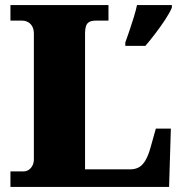

<svg xmlns="http://www.w3.org/2000/svg" viewBox="-20 -734 717 754"><path d="M21 0V-61H74Q83 -61 92 -66.5Q101 -72 107 -83Q113 -94 113 -109V-602Q113 -619 106.5 -630.5Q100 -642 89.5 -647.5Q79 -653 66 -653H21V-714H406V-653H357Q339 -653 330 -647.5Q321 -642 317.5 -631Q314 -620 314 -604V-69H492Q510 -69 524.5 -76.5Q539 -84 550.5 -103Q562 -122 571 -154L592 -229H651L644 0ZM472 -567Q479 -586 488 -612.5Q497 -639 505.5 -666.5Q514 -694 518 -714H655V-704Q646 -683 628.5 -656.5Q611 -630 590.5 -603Q570 -576 551 -554H472Z"/></svg>

Font: Noto Serif Kannada Black
Style: Regular
Weight: 900
Version: Version 2.003